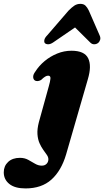

<svg xmlns="http://www.w3.org/2000/svg" viewBox="-144 -756 553 1020"><path d="M322.5 -334.5 207 65Q181.5 151 129.2 198Q77 245 -8.5 245Q-65 245 -94.5 221.2Q-124 197.5 -124 159.5Q-124 126 -100.8 104.2Q-77.5 82.5 -38 82.5Q-13.5 82.5 5.8 93Q25 103.5 42.2 113.8Q59.5 124 78 124Q94 124 103.5 114.2Q113 104.5 113 90Q113 78.5 104.8 66.8Q96.5 55 85.8 40Q75 25 66 4.8Q57 -15.5 55 -42.8Q53 -70 62.5 -107L115.5 -298.5Q122.5 -322.5 124 -338.2Q125.5 -354 111.5 -354Q104.5 -354 96 -349Q87.5 -344 74 -331Q64 -325.5 55.8 -325.2Q47.5 -325 42 -328Q32.5 -334 32.2 -347.2Q32 -360.5 43.5 -375.5Q63 -406.5 93 -431.5Q123 -456.5 159.8 -471.5Q196.5 -486.5 235.5 -486.5Q305 -486.5 324.5 -446.2Q344 -406 322.5 -334.5ZM304.2 -644H220.4L335.6 -530Q345 -520.5 356.7 -520.8Q368.3 -521 376.8 -527.5Q384.9 -534 388.1 -544.8Q391.3 -555.5 384.9 -569L328 -699.5Q319.9 -716.5 310.1 -726Q300.3 -735.5 282.9 -735.5Q265.1 -735.5 250.8 -726Q236.6 -716.5 220 -699.5L107.4 -569Q94.2 -555.5 91.9 -544.8Q89.5 -534 93.8 -527.5Q99.7 -521 111.4 -520.8Q123.1 -520.5 137.6 -530Z"/></svg>

Font: Fraunces Black
Style: Italic
Weight: 900
Italic angle: -16°
Version: Version 1.000;[b76b70a41]